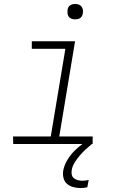

<svg xmlns="http://www.w3.org/2000/svg" viewBox="-20 -729 640 972"><path d="M449 0H47L46 -38H237L311 -482H141V-520H360L280 -38H449ZM361 -631Q351 -631 342.5 -634Q334 -637 328.5 -644Q323 -651 322 -660.5Q321 -670 322 -680Q323 -686 326 -692Q329 -698 335 -702Q341 -706 347.5 -707.5Q354 -709 360 -709Q370 -709 378.5 -706Q387 -703 392.5 -696Q398 -689 399.5 -679.5Q401 -670 399 -660Q398 -654 395 -648Q392 -642 386.5 -638Q381 -634 374 -632.5Q367 -631 361 -631ZM388 223Q369 223 350.5 218Q332 213 319 201.5Q306 190 301.5 172Q297 154 300 135Q305 108 320 82.5Q335 57 355.5 36Q376 15 400 -2Q424 -19 450 -32L445 0Q428 14 412 29Q396 44 382.5 60Q369 76 357.5 94.5Q346 113 343 133Q341 145 343.5 156Q346 167 354.5 173.5Q363 180 374 183Q385 186 397 186Q405 186 413 185Q421 184 429 182L422 219Q414 221 405 222Q396 223 388 223Z"/></svg>

Font: Iosevka XLt Ex Obl
Style: Regular
Weight: 200
Width: 7
Italic angle: -9°
Monospace: yes
Designer: Belleve Invis
Foundry: Belleve Invis
Version: Version 32.5.0; ttfautohint (v1.8.4)